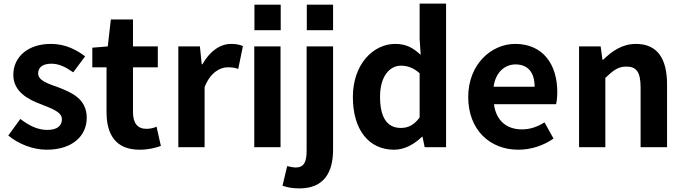

<svg xmlns="http://www.w3.org/2000/svg" viewBox="-20 -818 3800 1067"><path d="M239 14C385 14 462 -65 462 -163C462 -268 380 -303 306 -332C247 -353 192 -370 192 -410C192 -442 215 -464 266 -464C309 -464 347 -444 387 -416L453 -505C406 -540 346 -574 262 -574C137 -574 54 -503 54 -402C54 -309 136 -265 207 -239C266 -215 324 -197 324 -155C324 -120 299 -96 243 -96C191 -96 144 -118 93 -157L26 -65C82 -18 163 14 239 14Z M756 14C805 14 843 4 874 -7L850 -114C835 -107 814 -102 795 -102C744 -102 719 -133 719 -196V-444H857V-560H719V-710H596L579 -560L493 -553V-444H572V-196C572 -70 623 14 756 14Z M1091 -560H971V0H1117V-334C1149 -415 1202 -444 1246 -444C1269 -444 1285 -442 1304 -435L1330 -562C1313 -569 1295 -574 1264 -574C1204 -574 1146 -534 1105 -461H1101Z M1394 -650H1540V-792H1394ZM1393 -560V0H1539V-560Z M1685 -650H1831V-792H1685ZM1644 229C1785 229 1831 134 1831 14V-560H1684V18C1684 82 1670 113 1622 113C1613 113 1597 110 1576 105L1550 214C1573 222 1601 229 1644 229Z M2170 14C2230 14 2284 -18 2325 -58H2328L2340 0H2459V-798H2312V-601L2318 -513C2278 -550 2240 -574 2176 -574C2055 -574 1941 -462 1941 -279C1941 -96 2030 14 2170 14ZM2208 -107C2131 -107 2092 -165 2092 -281C2092 -393 2145 -453 2208 -453C2243 -453 2277 -442 2312 -411V-165C2280 -122 2247 -107 2208 -107Z M2860 14C2932 14 3000 -9 3056 -48L3006 -138C2966 -113 2927 -99 2880 -99C2796 -99 2737 -147 2725 -239H3070C3074 -252 3077 -279 3077 -306C3077 -461 2997 -574 2843 -574C2710 -574 2582 -460 2582 -279C2582 -95 2704 14 2860 14ZM2951 -336H2723C2734 -417 2786 -460 2845 -460C2917 -460 2951 -412 2951 -336Z M3318 -560H3198V0H3344V-385C3387 -426 3414 -448 3461 -448C3517 -448 3540 -418 3540 -331V0H3687V-349C3687 -490 3635 -574 3514 -574C3438 -574 3381 -534 3332 -486H3328Z"/></svg>

Font: Spoqa Han Sans Neo Bold
Style: Bold
Weight: 700
Designer: [Spoqa Han Sans Neo] Dong-huui Kim  Younghwa Kang  Yujin Lee  [Noto Sans] Ryoko NISHIZUKA  (kana & ideographs); Paul D. 
Foundry: Spoqa (http://www.spoqa-han-sans.com)
Version: Version 1.100;hotconv 1.0.109;makeotfexe 2.5.65596